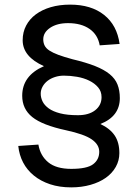

<svg xmlns="http://www.w3.org/2000/svg" viewBox="-20 -746 597 830"><path d="M288 64Q237 64 196.5 50.5Q156 37 126.5 13Q97 -11 80 -43.5Q63 -76 59 -115L146 -121Q154 -73 188.5 -44.5Q223 -16 288 -16Q356 -16 382.5 -36Q409 -56 409 -90Q409 -121 376.5 -143.5Q344 -166 265 -183Q163 -205 119.5 -240Q76 -275 76 -332Q76 -419 170 -460Q78 -501 78 -572Q78 -607 93 -635.5Q108 -664 135 -684Q162 -704 199.5 -715Q237 -726 283 -726Q374 -726 430 -681.5Q486 -637 497 -556L411 -550Q403 -596 367 -621Q331 -646 274 -646Q227 -646 197 -626Q167 -606 167 -576Q167 -561 173 -549Q179 -537 193.5 -527.5Q208 -518 232 -509Q256 -500 293 -490Q352 -476 391 -460.5Q430 -445 454 -425.5Q478 -406 488 -380.5Q498 -355 498 -322Q498 -243 414 -210Q456 -190 476 -160Q496 -130 496 -84Q496 -52 480.5 -24.5Q465 3 437.5 22.5Q410 42 371.5 53Q333 64 288 64ZM317 -248Q364 -248 391.5 -269.5Q419 -291 419 -326Q419 -351 404 -368.5Q389 -386 365.5 -397.5Q342 -409 313 -414Q284 -419 256 -419Q236 -419 217.5 -413Q199 -407 185.5 -396.5Q172 -386 164 -371.5Q156 -357 156 -341Q156 -324 164 -307.5Q172 -291 190.5 -277.5Q209 -264 240 -256Q271 -248 317 -248Z"/></svg>

Font: Geist
Style: Regular
Weight: 400
Designer: Basement.studio, Andrés Briganti, Mateo Zaragoza
Foundry: Basement.studio, Vercel, Andrés Briganti, Guido Ferreyra, Mateo Zaragoza
Version: Version 1.401